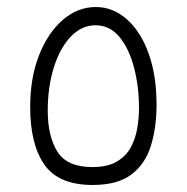

<svg xmlns="http://www.w3.org/2000/svg" viewBox="-20 -525 532 547"><path d="M244 2Q147 2 106.5 -56Q66 -114 66 -220Q66 -303 91 -367Q116 -431 158.5 -468Q201 -505 253 -505Q302 -505 341.5 -470Q381 -435 403.5 -372.5Q426 -310 426 -227Q426 -162 410 -110Q394 -58 354.5 -28Q315 2 244 2ZM243 -49Q286 -49 312.5 -64.5Q339 -80 352.5 -105Q366 -130 371 -159.5Q376 -189 376 -217Q376 -278 362 -332Q348 -386 320.5 -419.5Q293 -453 252 -453Q212 -453 181 -420Q150 -387 133 -331.5Q116 -276 116 -210Q116 -137 143.5 -93Q171 -49 243 -49Z"/></svg>

Font: Noto Sans Arabic UI SmCn Lt
Style: Regular
Weight: 300
Width: 4
Designer: Monotype Design Team, Nadine Chahine and Nizar Qandah
Foundry: Monotype Imaging Inc.
Version: Version 2.010; ttfautohint (v1.8.4.7-5d5b)